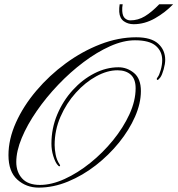

<svg xmlns="http://www.w3.org/2000/svg" viewBox="-20 -854 809 875"><path d="M156.2 1Q99.6 1 59.1 -35.4Q18.6 -71.8 18.6 -147Q18.6 -219.7 52.7 -295.7Q86.9 -371.6 145.8 -440.9Q204.6 -510.3 279.5 -565.2Q354.5 -620.1 437 -652.1Q519.5 -684.1 600.6 -684.1Q668.9 -684.1 700.9 -655Q732.9 -626 732.9 -581.1Q732.9 -563 725.8 -537.8Q718.8 -512.7 710.9 -501.5Q701.7 -489.7 698.2 -489.7Q694.3 -489.7 694.3 -494.6Q694.3 -496.6 699.2 -503.4Q705.6 -511.2 712.4 -534.9Q719.2 -558.6 719.2 -580.1Q719.2 -620.1 689.9 -645.3Q660.6 -670.4 595.2 -670.4Q542.5 -670.4 482.2 -643.6Q421.9 -616.7 361.1 -571Q300.3 -525.4 245.4 -467.8Q190.4 -410.2 147.2 -347.7Q104 -285.2 79.1 -225.3Q54.2 -165.5 54.2 -115.7Q54.2 -69.8 81.1 -40.5Q107.9 -11.2 162.1 -11.2Q214.8 -11.2 274.4 -38.3Q334 -65.4 391.4 -111.6Q448.7 -157.7 495.4 -215.1Q542 -272.5 570.1 -333.7Q598.1 -395 598.1 -451.7Q598.1 -493.7 575.9 -513.7Q553.7 -533.7 515.1 -533.7Q468.8 -533.7 418.7 -506.3Q368.7 -479 325.7 -431.4Q282.7 -383.8 255.9 -322.5Q229 -261.2 229 -193.4Q229 -174.3 233.6 -149.4Q238.3 -124.5 251.5 -105Q252.4 -103.5 253.7 -100.8Q254.9 -98.1 251.5 -96.2Q248 -94.7 240.2 -105Q231 -116.7 222.7 -143.3Q214.4 -169.9 214.4 -199.2Q214.4 -269 240.7 -331.8Q267.1 -394.5 311.3 -443.1Q355.5 -491.7 409.7 -519.5Q463.9 -547.4 520 -547.4Q559.1 -547.4 590.6 -521.5Q622.1 -495.6 622.1 -439Q622.1 -383.3 595.5 -322.5Q568.8 -261.7 522.5 -204.3Q476.1 -147 416.5 -100.6Q356.9 -54.2 290 -26.6Q223.1 1 156.2 1ZM588.9 -743.7Q563.5 -743.7 544.4 -757.1Q525.4 -770.5 523.4 -799.8Q522.5 -817.9 525.4 -834.5H539.1Q536.1 -819.3 537.1 -803.7Q538.6 -779.8 549.6 -770.5Q560.5 -761.2 573.7 -761.2Q609.4 -761.2 640.4 -780Q671.4 -798.8 705.6 -834.5H769Q733.4 -797.4 686.3 -770.5Q639.2 -743.7 588.9 -743.7Z"/></svg>

Font: Pinyon Script
Style: Regular
Weight: 400
Designer: Nicole Fally, Eben Sorkin
Foundry: Sorkin Type Co.
Version: Version 1.008; ttfautohint (v1.8.4.7-5d5b)